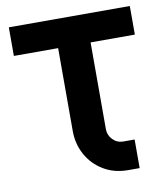

<svg xmlns="http://www.w3.org/2000/svg" viewBox="-80 -767 722 833"><g transform="rotate(-10 281.5 -350.0)"><path d="M418 0Q356 0 309 -28.5Q262 -57 236 -104.5Q210 -152 210 -209V-574H15V-700H548V-574H353V-192Q353 -165 372 -145.5Q391 -126 418 -126H468V0Z"/></g></svg>

Font: MuseoModerno SemiBold
Style: Regular
Weight: 600
Designer: Pablo Cosgaya, Héctor Gatti, Marcela Romero, and the Authors of The MuseoModerno Project.
Foundry: Omnibus-Type Team
Version: Version 1.001